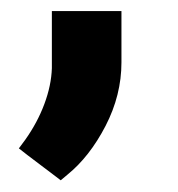

<svg xmlns="http://www.w3.org/2000/svg" viewBox="-20 -146 313 338"><path d="M74.7 162.1 28.3 127 13.2 115.2 24.4 100.1Q45.9 69.8 58.1 37.1Q70.3 4.4 71.3 -25.9V-106.9V-126.5H90.8H174.3H193.8V-106.9V-36.1Q193.8 21.5 165.8 75.7Q137.7 129.9 98.6 161.6L86.9 171.4Z"/></svg>

Font: Shabnam FD
Style: Bold
Weight: 700
Foundry: DejaVu fonts team - Redesigned by Saber Rastikerdar - Based on Vazir font
Version: Version 5.00;October 20, 2019;FontCreator 12.0.0.2547 64-bit